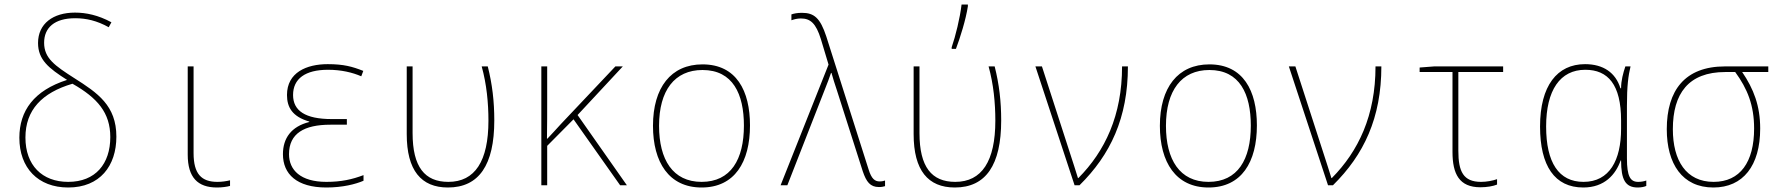

<svg xmlns="http://www.w3.org/2000/svg" viewBox="-20 -823 7922 853"><path d="M283 10C424 10 497 -86 497 -216C497 -354 414 -410 310 -476C224 -531 176 -564 176 -633C176 -700 222 -742 314 -742C363 -742 411 -731 463 -702L475 -724C416 -756 362 -767 313 -767C216 -767 149 -718 149 -632C149 -558 196 -520 278 -468C131 -421 66 -331 66 -211C66 -77 149 10 283 10ZM283 -15C167 -15 93 -89 93 -212C93 -334 166 -411 302 -451C413 -388 470 -322 470 -214C470 -95 404 -15 283 -15Z M944 10C965 10 988 7 1002 3V-22C986 -18 966 -15 946 -15C875 -15 840 -50 840 -143V-528H814V-136C814 -35 858 10 944 10Z M1430 10C1503 10 1560 -5 1595 -20V-45C1545 -26 1496 -15 1430 -15C1315 -15 1264 -68 1264 -138C1264 -230 1331 -269 1448 -269H1521V-294H1454C1336 -294 1282 -331 1282 -401C1282 -473 1336 -513 1437 -513C1496 -513 1546 -501 1585 -484L1594 -508C1546 -527 1507 -538 1436 -538C1342 -538 1255 -501 1255 -401C1255 -347 1278 -305 1354 -283V-281C1274 -261 1237 -209 1237 -138C1237 -50 1298 10 1430 10Z M1970 10C2108 10 2176 -90 2176 -288C2176 -373 2167 -449 2147 -528H2120C2142 -449 2150 -365 2150 -287C2150 -107 2090 -15 1972 -15C1867 -15 1813 -81 1813 -232V-528H1787V-227C1787 -66 1851 10 1970 10Z M2385 0H2411V-175L2528 -293L2735 0H2765L2546 -312L2747 -528H2714L2472 -272C2451 -249 2432 -228 2412 -207H2410C2411 -268 2411 -320 2411 -381V-528H2385Z M3097 10C3244 10 3312 -103 3312 -266C3312 -419 3252 -537 3101 -537C2961 -537 2881 -434 2881 -264C2881 -102 2952 10 3097 10ZM3097 -15C2969 -15 2908 -114 2908 -264C2908 -421 2977 -512 3101 -512C3236 -512 3285 -405 3285 -265C3285 -115 3227 -15 3097 -15Z M3885 8C3898 8 3905 6 3912 4V-21C3907 -19 3898 -17 3888 -17C3867 -17 3852 -28 3839 -70L3651 -661C3624 -743 3597 -766 3543 -766C3522 -766 3508 -763 3496 -759V-733C3508 -737 3521 -741 3538 -741C3580 -741 3605 -720 3627 -649L3661 -536L3448 0H3478L3647 -432C3656 -454 3664 -476 3672 -499H3674C3681 -475 3688 -451 3699 -419L3813 -62C3829 -15 3846 8 3885 8Z M4208 -613V-606H4227C4246 -656 4271 -736 4280 -795V-803H4252C4245 -743 4225 -662 4208 -613ZM4222 10C4360 10 4428 -90 4428 -288C4428 -373 4419 -449 4399 -528H4372C4394 -449 4402 -365 4402 -287C4402 -107 4342 -15 4224 -15C4119 -15 4065 -81 4065 -232V-528H4039V-227C4039 -66 4103 10 4222 10Z M4754 0H4776C4913 -135 4991 -299 4991 -528H4965C4965 -310 4889 -151 4771 -32H4769C4764 -49 4758 -68 4753 -83L4609 -528H4580Z M5349 10C5496 10 5564 -103 5564 -266C5564 -419 5504 -537 5353 -537C5213 -537 5133 -434 5133 -264C5133 -102 5204 10 5349 10ZM5349 -15C5221 -15 5160 -114 5160 -264C5160 -421 5229 -512 5353 -512C5488 -512 5537 -405 5537 -265C5537 -115 5479 -15 5349 -15Z M5880 0H5902C6039 -135 6117 -299 6117 -528H6091C6091 -310 6015 -151 5897 -32H5895C5890 -49 5884 -68 5879 -83L5735 -528H5706Z M6557 9C6586 9 6614 4 6631 -3V-27C6611 -20 6584 -15 6560 -15C6481 -15 6459 -61 6459 -153V-503H6658V-528H6352L6287 -523V-503H6433V-148C6433 -50 6463 9 6557 9Z M7014 10C7109 10 7158 -48 7180 -110H7182C7182 -25 7201 10 7256 10C7271 10 7286 7 7294 3V-21C7283 -17 7270 -15 7258 -15C7223 -15 7208 -39 7208 -120V-352C7208 -442 7214 -486 7224 -528H7201C7191 -498 7182 -465 7182 -431H7179C7158 -500 7103 -538 7022 -538C6898 -538 6822 -442 6822 -261C6822 -86 6887 10 7014 10ZM7015 -15C6905 -15 6849 -101 6849 -261C6849 -422 6911 -513 7023 -513C7124 -513 7182 -447 7182 -288V-251C7182 -112 7131 -15 7015 -15Z M7592 10C7724 10 7800 -87 7800 -252C7800 -353 7771 -428 7720 -503H7836V-528H7644C7465 -528 7385 -421 7385 -249C7385 -95 7454 10 7592 10ZM7593 -15C7471 -15 7412 -110 7412 -249C7412 -407 7481 -503 7645 -503H7689C7743 -429 7773 -356 7773 -252C7773 -103 7711 -15 7593 -15Z"/></svg>

Font: Noto Sans Mono SemiCondensed Thin
Style: Regular
Weight: 100
Width: 4
Designer: Monotype Design Team
Foundry: Monotype Imaging Inc.
Version: Version 2.014